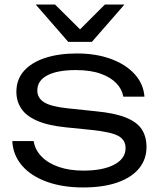

<svg xmlns="http://www.w3.org/2000/svg" viewBox="-20 -811 704 844"><path d="M624 -165Q624 -111 591.5 -71Q559 -31 496.5 -9Q434 13 345 13Q254 13 184.5 -12.5Q115 -38 76 -84Q37 -130 34 -191H128Q134 -152 163 -122.5Q192 -93 239 -77Q286 -61 346 -61Q433 -61 482.5 -87.5Q532 -114 532 -160Q532 -196 500 -213.5Q468 -231 381 -240L272 -251Q191 -259 142.5 -280.5Q94 -302 73 -334.5Q52 -367 52 -407Q52 -462 85.5 -499.5Q119 -537 179 -556.5Q239 -576 318 -576Q402 -576 467.5 -552Q533 -528 572 -485Q611 -442 615 -386H522Q517 -418 492 -444.5Q467 -471 422.5 -487Q378 -503 313 -503Q233 -503 188.5 -480Q144 -457 144 -413Q144 -381 173 -362Q202 -343 276 -335L400 -322Q485 -314 534 -294Q583 -274 603.5 -242Q624 -210 624 -165ZM384 -627H280L137 -791H222L350 -664H314L441 -791H527Z"/></svg>

Font: Unbounded Light
Style: Regular
Weight: 300
Designer: Luke Prowse, Jean-Baptiste Morizot, Fátima Lázaro, Florian Runge
Foundry: NaN
Version: Version 1.700